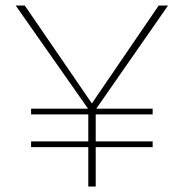

<svg xmlns="http://www.w3.org/2000/svg" viewBox="-20 -678 668 698"><path d="M330 -283H535V-262H328V-164H535V-143H328V0H301V-143H93V-164H301V-262H93V-283H300L37 -658H70L314 -302L557 -658H591Z"/></svg>

Font: Ysabeau Extralight
Style: Regular
Weight: 200
Designer: Christian Thalmann (Catharsis Fonts)
Version: Version 0.003